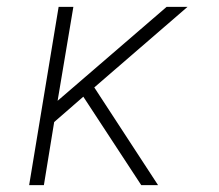

<svg xmlns="http://www.w3.org/2000/svg" viewBox="-20 -540 640 560"><path d="M65 0 151 -520H194L148 -246L466 -520H527L255 -285L441 0H392L223 -258L138 -184L108 0Z"/></svg>

Font: Iosevka Etoile XLtObl
Style: Regular
Weight: 200
Italic angle: -9°
Designer: Belleve Invis
Foundry: Belleve Invis
Version: Version 15.5.2; ttfautohint (v1.8.4)